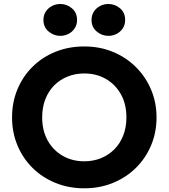

<svg xmlns="http://www.w3.org/2000/svg" viewBox="-20 -954 868 988"><path d="M413.5 15Q333.5 15 265.5 -12.8Q197.5 -40.5 147.5 -90Q97.5 -139.5 69.8 -206Q42 -272.5 42 -350Q42 -428 69.8 -494.5Q97.5 -561 147.5 -610.5Q197.5 -660 265.5 -687.5Q333.5 -715 413.5 -715Q493.5 -715 561.2 -687Q629 -659 679.2 -609Q729.5 -559 757.5 -492.8Q785.5 -426.5 785.5 -350Q785.5 -272.5 757.5 -206Q729.5 -139.5 679.2 -90Q629 -40.5 561.2 -12.8Q493.5 15 413.5 15ZM413.5 -124Q460 -124 499.5 -140Q539 -156 568.5 -185.8Q598 -215.5 614.2 -257Q630.5 -298.5 630.5 -350Q630.5 -418.5 602 -469.2Q573.5 -520 524.5 -548Q475.5 -576 413.5 -576Q367.5 -576 327.8 -560Q288 -544 258.8 -514.5Q229.5 -485 213.2 -443.2Q197 -401.5 197 -350Q197 -281.5 225.5 -230.8Q254 -180 303 -152Q352 -124 413.5 -124ZM290.5 -769.5Q256.5 -769.5 230 -792Q203.5 -814.5 203.5 -851.5Q203.5 -876.5 215.8 -894.8Q228 -913 247.8 -923.2Q267.5 -933.5 290.5 -933.5Q324 -933.5 350.2 -911.2Q376.5 -889 376.5 -851.5Q376.5 -826.5 364.2 -808Q352 -789.5 332.2 -779.5Q312.5 -769.5 290.5 -769.5ZM538 -769.5Q504 -769.5 477.5 -792Q451 -814.5 451 -851.5Q451 -876 463.2 -894.5Q475.5 -913 495.2 -923.2Q515 -933.5 538 -933.5Q571.5 -933.5 597.8 -911.2Q624 -889 624 -851.5Q624 -826.5 611.8 -808Q599.5 -789.5 579.8 -779.5Q560 -769.5 538 -769.5Z"/></svg>

Font: Geologica SemiBold
Style: Regular
Weight: 600
Designer: Sindre Bremnes, Frode Helland
Foundry: Monokrom Skriftforlag AS
Version: Version 1.010;gftools[0.9.28]